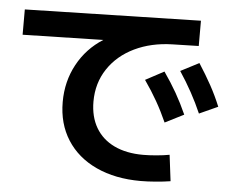

<svg xmlns="http://www.w3.org/2000/svg" viewBox="-52 -773 1042 864"><g transform="rotate(5 469.0 -341.0)"><path d="M233.4 -293.9Q233.4 -386.7 275.1 -463.6Q316.9 -540.5 391.1 -587.4L27.3 -579.1V-693.4L821.3 -711.9V-597.7L702.1 -594.7Q607.4 -592.3 532.2 -556.2Q457 -520 414.1 -455.6Q371.1 -391.1 371.1 -307.6Q371.1 -239.3 400.1 -189.7Q429.2 -140.1 483.9 -114Q538.6 -87.9 614.3 -87.9Q640.6 -87.9 674.3 -90.8Q708 -93.8 733.4 -98.6L748 19.5Q717.3 24.4 680.7 27.3Q644 30.3 613.3 30.3Q498.5 30.3 412.6 -9.5Q326.7 -49.3 280 -122.6Q233.4 -195.8 233.4 -293.9ZM593.8 -424.8 677.7 -469.7Q710 -423.3 735.4 -378.9Q760.7 -334.5 783.2 -284.2L698.2 -241.2Q676.3 -290.5 651.1 -334.7Q626 -378.9 593.8 -424.8ZM748 -478.5 831.1 -521.5Q863.8 -470.7 888.2 -426.3Q912.6 -381.8 932.6 -333L848.6 -294.9Q808.1 -388.2 748 -478.5Z"/></g></svg>

Font: Pretendard
Style: Bold
Weight: 700
Designer: Base glyphs from Inter by Rasmus Andersson; Hangeul glyphs from Noto Sans CJK(Source Han Sans) by Jang Soo-young and Kan
Foundry: Kil Hyung-jin
Version: Version 1.309